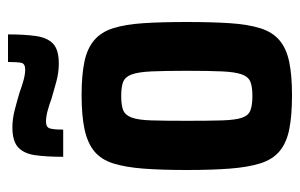

<svg xmlns="http://www.w3.org/2000/svg" viewBox="-155 -587 750 480"><g transform="rotate(-90 220.0 -347.0)"><path d="M222 8Q170 8 136 1Q102 -6 81.5 -23.5Q61 -41 51.5 -71.5Q42 -102 38.5 -147Q35 -192 35 -255Q35 -319 38.5 -364Q42 -409 51.5 -439Q61 -469 81.5 -486Q102 -503 136 -510.5Q170 -518 222 -518Q272 -518 305.5 -511Q339 -504 359.5 -486.5Q380 -469 389.5 -439Q399 -409 402 -364Q405 -319 405 -255Q405 -192 402 -147Q399 -102 389.5 -71.5Q380 -41 359.5 -23.5Q339 -6 305.5 1Q272 8 222 8ZM220 -91Q243 -91 255.5 -96Q268 -101 274 -117.5Q280 -134 281.5 -167Q283 -200 283 -255Q283 -310 281.5 -343Q280 -376 274 -392.5Q268 -409 255.5 -414Q243 -419 220 -419Q197 -419 184.5 -414Q172 -409 166 -392.5Q160 -376 159 -343.5Q158 -311 158 -255Q158 -200 159 -167Q160 -134 165.5 -117.5Q171 -101 184 -96Q197 -91 220 -91ZM68 -564Q68 -606 72 -634Q76 -662 91.5 -676.5Q107 -691 142 -691Q163 -691 186 -685Q209 -679 229 -673Q245 -667 260 -663Q275 -659 286 -659Q301 -659 303 -669Q305 -679 305 -702H374Q374 -661 370 -632.5Q366 -604 351 -589.5Q336 -575 301 -575Q279 -575 256.5 -581Q234 -587 214 -593Q198 -599 183 -603Q168 -607 156 -607Q142 -607 139 -597.5Q136 -588 136 -564Z"/></g></svg>

Font: Saira Condensed
Style: Bold
Weight: 700
Width: 3
Designer: Hector Gatti with collaboration of the Omnibus-Type team
Foundry: Omnibus-Type
Version: Version 1.101